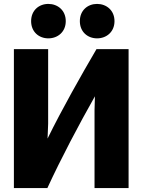

<svg xmlns="http://www.w3.org/2000/svg" viewBox="-20 -951 744 981"><path d="M637 10H463V-388L465 -459C384 -316 291 -140 222 10H51V-700H226V-319L223 -243C297 -394 394 -565 473 -700H637ZM316 -843C316 -788 275 -755 227 -755C179 -755 139 -788 139 -843C139 -898 179 -931 227 -931C275 -931 316 -898 316 -843ZM565 -843C565 -788 524 -755 476 -755C428 -755 388 -788 388 -843C388 -898 428 -931 476 -931C524 -931 565 -898 565 -843Z"/></svg>

Font: Repo ExtraBold
Style: Bold
Weight: 700
Designer: Stefan Peev
Foundry: Context Ltd
Version: Version 1.502